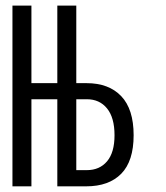

<svg xmlns="http://www.w3.org/2000/svg" viewBox="-20 -657 586 677"><path d="M383.8 -180.2Q383.8 -242.2 357.4 -274.7Q331.1 -307.1 286.1 -307.1H249V-57.1H286.1Q331.1 -57.1 357.4 -88.1Q383.8 -119.1 383.8 -180.2ZM23.9 0V-637.2H90.8V-363.8H182.1V-637.2H249V-363.8H285.2Q363.8 -363.8 407.5 -317.9Q451.2 -272 451.2 -180.2Q451.2 -88.9 407.5 -44.4Q363.8 0 284.2 0H182.1V-307.1H90.8V0Z"/></svg>

Font: Anonymous Pro
Style: Regular
Weight: 400
Monospace: yes
Designer: Mark Simonson
Version: Version 1.003